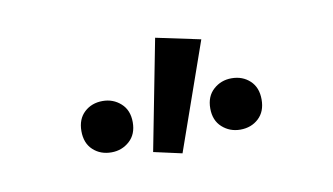

<svg xmlns="http://www.w3.org/2000/svg" viewBox="-38 -857 626 361"><g transform="rotate(-10 274.5 -676.5)"><path d="M232 -577 273 -788 358 -770 286 -565ZM155 -590Q134 -590 120 -603Q106 -616 106 -639Q106 -662 120 -675Q134 -688 155 -688Q175 -688 189.5 -675Q204 -662 204 -639Q204 -616 189.5 -603Q175 -590 155 -590ZM401 -590Q381 -590 366.5 -603Q352 -616 352 -639Q352 -662 366.5 -675Q381 -688 401 -688Q422 -688 436 -675Q450 -662 450 -639Q450 -616 436 -603Q422 -590 401 -590Z"/></g></svg>

Font: TT Toshiba Sans Medium
Style: Regular
Weight: 500
Designer: Paul D. Hunt
Foundry: Toshiba Corporation
Version: Version 2.020;PS 2.000;hotconv 1.0.86;makeotf.lib2.5.63406